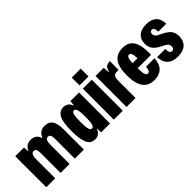

<svg xmlns="http://www.w3.org/2000/svg" viewBox="78 -1536 2353 2353"><g transform="rotate(-45 1254.5 -359.5)"><path d="M33 0 32 -537H184L188 -472H194Q228 -547 308 -547Q398 -547 423 -462H429Q460 -547 547 -547Q619 -547 652 -501Q685 -455 685 -351V0H528V-340Q528 -386 518 -405Q508 -424 485 -424Q458 -424 447.5 -399.5Q437 -375 437 -325V0H281V-340Q281 -387 270.5 -405.5Q260 -424 237 -424Q188 -424 188 -325V0Z M738 -269Q738 -423 773 -485Q808 -547 874 -547Q949 -547 977 -472H983L987 -537H1138V0H983V-66H977Q949 10 874 10Q799 10 768.5 -59Q738 -128 738 -269ZM940 -112Q983 -112 983 -249V-288Q983 -427 940 -427Q913 -427 904 -390Q895 -353 895 -269Q895 -181 905 -146.5Q915 -112 940 -112Z M1204 -594V-729H1359V-594ZM1204 0V-537H1359V0Z M1424 0V-537H1566L1571 -457H1577Q1588 -500 1607 -519.5Q1626 -539 1666 -541Q1667 -541 1671 -541.5Q1675 -542 1677 -542V-390Q1667 -389 1641 -389Q1607 -389 1593 -368Q1579 -347 1580 -289V0Z M1899 10Q1700 10 1700 -271Q1700 -414 1750 -480.5Q1800 -547 1899 -547Q2006 -547 2050.5 -470Q2095 -393 2089 -239H1856Q1856 -165 1866.5 -134.5Q1877 -104 1899 -104Q1919 -104 1929 -121.5Q1939 -139 1942 -180H2089Q2081 -78 2032 -34Q1983 10 1899 10ZM1855 -327H1941Q1939 -385 1929 -409Q1919 -433 1899 -433Q1879 -433 1868.5 -409.5Q1858 -386 1855 -327Z M2308 10Q2217 10 2170 -36.5Q2123 -83 2121 -167H2262Q2262 -124 2272.5 -106.5Q2283 -89 2306 -89Q2341 -89 2341 -133Q2341 -150 2336 -162.5Q2331 -175 2316.5 -186Q2302 -197 2291.5 -202.5Q2281 -208 2255 -221Q2195 -250 2162 -288.5Q2129 -327 2129 -389Q2129 -464 2175.5 -505.5Q2222 -547 2311 -547Q2395 -547 2442 -504Q2489 -461 2489 -377H2352Q2350 -419 2341 -435Q2332 -451 2310 -451Q2277 -451 2277 -406Q2277 -388 2288.5 -374Q2300 -360 2314 -352.5Q2328 -345 2357 -331Q2385 -318 2399.5 -309.5Q2414 -301 2441 -279.5Q2468 -258 2481.5 -227Q2495 -196 2495 -156Q2495 -79 2447.5 -34.5Q2400 10 2308 10Z"/></g></svg>

Font: Mona Sans Condensed ExtraBold
Style: Regular
Weight: 800
Width: 3
Designer: Deni Anggara
Foundry: GitHub
Version: Version 1.001;gftools[0.9.33]